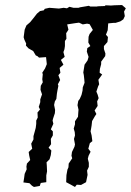

<svg xmlns="http://www.w3.org/2000/svg" viewBox="-20 -729 520 763"><path d="M73 -4 76 -23 78 -38 86 -56 85 -67 87 -79 100 -93 96 -111 94 -125 108 -138 104 -158 113 -175V-188L118 -206L122 -221L124 -237V-250L130 -262L129 -282L139 -294L134 -304L140 -323V-334L147 -354L141 -372L142 -388L150 -402L148 -414L150 -434L148 -440L159 -457L166 -474L163 -502L135 -500L130 -505L122 -509L112 -526L93 -537L83 -548L84 -556L77 -571L74 -581L78 -611L85 -628L100 -641L113 -657L127 -675L139 -685L154 -688L158 -694L176 -698L214 -695L233 -698L246 -696L256 -702L272 -698H292L298 -700L322 -704L333 -706L339 -703H366L368 -704L396 -705L400 -708L421 -707L434 -708L465 -709L480 -696L473 -683L476 -665L470 -652L458 -644L439 -638H430L410 -636L408 -609L401 -591L409 -582L407 -562L393 -546V-534L399 -516L398 -506L382 -484V-474L377 -455L376 -440L386 -433L371 -412L374 -394L370 -386L363 -365L368 -353L372 -339L366 -326L368 -308L356 -290L363 -276L357 -267L346 -248L344 -230L342 -218L340 -207L344 -191L347 -168L337 -160L331 -138L340 -126L332 -110L329 -98L333 -82V-66L326 -51L328 -34L322 -5L302 6L285 5L278 14L258 3L243 -5L244 -33L248 -55L252 -64L253 -79L267 -100L264 -110L266 -125L276 -146L278 -155L274 -177L278 -191L277 -204L273 -218L278 -235V-247L290 -265L291 -281L292 -293L288 -311L291 -328L297 -336L304 -352L308 -369L309 -382L316 -400L315 -413L313 -431L311 -441L316 -472L328 -489L332 -503L325 -524L327 -538L339 -546L331 -560L332 -583L336 -594L349 -610L336 -633L326 -635L309 -632L294 -639L279 -637L247 -632L252 -611L243 -597L244 -575L238 -566V-546L236 -533L232 -522L237 -503L222 -491L232 -472L217 -459L220 -440L212 -430L219 -411L210 -394L212 -388L208 -368L206 -356L204 -336L198 -326L195 -312L199 -292L198 -279L191 -258L189 -250L192 -237L182 -215L190 -207V-191L182 -177L183 -156L173 -142L184 -131L182 -113L177 -96L165 -84L166 -71L167 -48L164 -32V-5L142 -2L138 10L115 14L107 9L97 -1Z"/></svg>

Font: Winky Rough
Style: Italic
Weight: 400
Italic angle: -8.97852°
Designer: Simon Atzbach
Foundry: typofactur
Version: Version 1.206